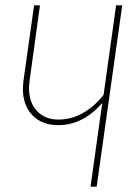

<svg xmlns="http://www.w3.org/2000/svg" viewBox="-20 -701 519 721"><path d="M439 -681 343 0H320L364 -314Q291 -231 199 -231Q138 -231 102 -268Q66 -305 66 -367Q66 -377 68 -397L108 -681H130L91 -397Q89 -377 89 -369Q89 -316 119 -284Q149 -252 200 -252Q248 -252 292 -277Q336 -302 369 -345L416 -681Z"/></svg>

Font: Fira Sans Extra Condensed Thin
Style: Italic
Weight: 250
Width: 3
Italic angle: -8°
Designer: Carrois Corporate & Edenspiekermann AG
Foundry: Carrois Corporate GbR & Edenspiekermann AG
Version: Version 4.203